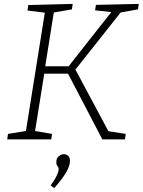

<svg xmlns="http://www.w3.org/2000/svg" viewBox="-20 -715 732 985"><path d="M247 -28 243 0H17L21 -28L113 -43L210 -650L121 -661L125 -689L353 -695L349 -667L256 -651L212 -375H332L551 -653L468 -662L472 -690L692 -695L688 -667L599 -651L367 -358L536 -42L625 -28L621 0H505L329 -337H207L160 -43ZM258 250 240 236Q263 204 272 184Q281 164 281 154Q281 143 275 137Q269 131 269 116Q269 97 281.5 86.5Q294 76 308 76Q320 76 329.5 84.5Q339 93 339 111Q339 160 258 250Z"/></svg>

Font: Bitter Light
Style: Italic
Weight: 300
Italic angle: -9°
Designer: Sol Matas, and Bitter project Authors
Foundry: Sol Matas
Version: Version 2.001